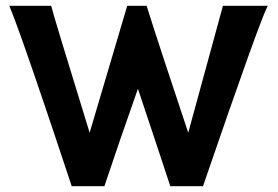

<svg xmlns="http://www.w3.org/2000/svg" viewBox="-20 -644 963 664"><path d="M751 -624H906Q880 -577 682 0H569Q564 -15 527 -127Q490 -239 457 -337Q391 -150 341 0H228Q151 -232 137 -272Q43 -551 12 -624H157Q162 -600 290 -185L420 -624H487Q531 -484 631 -185Z"/></svg>

Font: GFS Neohellenic Rg
Style: Bold
Weight: 700
Designer: Designed by Takis Katsoulidis and George D. Matthiopoulos.
Foundry: Designed by Takis Katsoulidis and George D. Matthiopoulos.
Version: Version 1.0